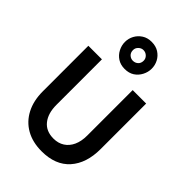

<svg xmlns="http://www.w3.org/2000/svg" viewBox="-291 -1137 1271 1271"><g transform="rotate(45 344.5 -502.0)"><path d="M349 12Q264 12 202.5 -23Q141 -58 107.5 -122.5Q74 -187 74 -275V-701H201V-275Q201 -196 238 -149.5Q275 -103 345 -103Q389 -103 421.5 -124Q454 -145 471.5 -183.5Q489 -222 489 -275V-701H615V-275Q615 -142 546.5 -65Q478 12 349 12ZM352 -762Q314 -762 286 -780Q258 -798 242.5 -828Q227 -858 227 -890Q227 -923 242.5 -951.5Q258 -980 286 -998Q314 -1016 352 -1016Q392 -1016 420 -998Q448 -980 463 -951.5Q478 -923 478 -890Q478 -858 462.5 -828Q447 -798 419.5 -780Q392 -762 352 -762ZM352 -839Q373 -839 388 -852.5Q403 -866 403 -890Q403 -910 388 -924.5Q373 -939 352 -939Q333 -939 318 -924.5Q303 -910 303 -890Q303 -866 318 -852.5Q333 -839 352 -839Z"/></g></svg>

Font: Inclusive Sans SemiBold
Style: Regular
Weight: 600
Designer: Olivia King
Foundry: Olivia King
Version: Version 2.004